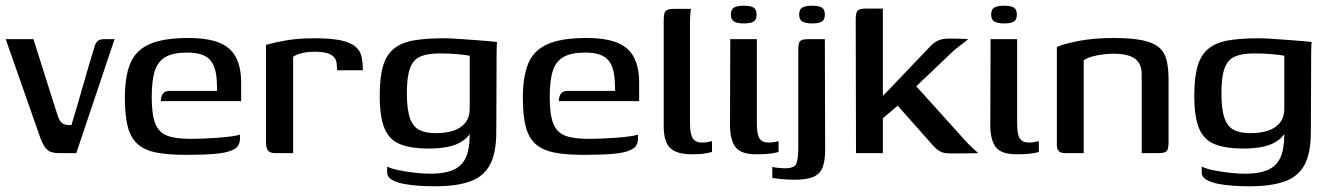

<svg xmlns="http://www.w3.org/2000/svg" viewBox="-20 -536 4660 672"><path d="M188 0Q171 0 159 -4Q147 -8 138.5 -19.5Q130 -31 122 -51L0 -399H97L180 -137Q187 -114 196 -106Q205 -98 230 -98Q251 -167 270.5 -236Q290 -305 311 -373Q314 -385 321.5 -392Q329 -399 345 -399H381L247 0Z M630 6Q569 6 527.5 -2Q486 -10 461.5 -32Q437 -54 427 -93Q417 -132 417 -194Q417 -268 436 -314Q455 -360 503.5 -381.5Q552 -403 639 -403Q707 -403 747.5 -386.5Q788 -370 806 -335Q824 -300 824 -246V-182H543Q543 -198 550 -208Q557 -218 576 -218H740L739 -244Q738 -300 715.5 -326Q693 -352 635 -352Q587 -352 560 -337Q533 -322 522 -288.5Q511 -255 511 -196Q511 -135 523.5 -103.5Q536 -72 565.5 -61Q595 -50 648 -50Q667 -50 692.5 -51Q718 -52 744.5 -54Q771 -56 792 -59Q813 -62 820 -65V-51Q820 -40 815 -29Q810 -18 794 -11Q773 -1 732.5 2.5Q692 6 630 6Z M1006 0H942Q927 0 919 -8Q911 -16 911 -38V-379Q935 -386 978 -394Q1021 -402 1081 -402Q1140 -402 1174 -394.5Q1208 -387 1224.5 -372.5Q1241 -358 1245.5 -337.5Q1250 -317 1250 -290H1160L1159 -304Q1159 -328 1146.5 -338.5Q1134 -349 1117 -352Q1100 -355 1083 -355Q1057 -355 1036.5 -350Q1016 -345 1006 -337Z M1502 116Q1473 116 1444 114Q1415 112 1390.5 107Q1366 102 1350.5 92.5Q1335 83 1335 68Q1335 64 1335 57Q1335 50 1335 47Q1348 54 1374.5 59.5Q1401 65 1431.5 68.5Q1462 72 1485 72Q1543 72 1574 55Q1605 38 1616 0.5Q1627 -37 1623 -99H1639Q1629 -66 1606.5 -48Q1584 -30 1552 -23Q1520 -16 1480 -16Q1421 -16 1382.5 -30.5Q1344 -45 1326.5 -85Q1309 -125 1309 -201Q1309 -265 1320.5 -304.5Q1332 -344 1358.5 -365.5Q1385 -387 1427.5 -394.5Q1470 -402 1533 -402Q1554 -402 1583 -400Q1612 -398 1640.5 -396Q1669 -394 1690.5 -392Q1712 -390 1720 -389Q1719 -386 1718.5 -373Q1718 -360 1718 -343.5Q1718 -327 1718 -311L1717 -74Q1717 -1 1695 40.5Q1673 82 1625.5 99Q1578 116 1502 116ZM1506 -70Q1539 -70 1565 -78Q1591 -86 1607.5 -105Q1624 -124 1624 -157V-341Q1615 -343 1586 -346Q1557 -349 1519 -349Q1476 -349 1451 -338Q1426 -327 1415 -297Q1404 -267 1404 -210Q1404 -154 1414.5 -123.5Q1425 -93 1447 -81.5Q1469 -70 1506 -70Z M2023 6Q1962 6 1920.5 -2Q1879 -10 1854.5 -32Q1830 -54 1820 -93Q1810 -132 1810 -194Q1810 -268 1829 -314Q1848 -360 1896.5 -381.5Q1945 -403 2032 -403Q2100 -403 2140.5 -386.5Q2181 -370 2199 -335Q2217 -300 2217 -246V-182H1936Q1936 -198 1943 -208Q1950 -218 1969 -218H2133L2132 -244Q2131 -300 2108.5 -326Q2086 -352 2028 -352Q1980 -352 1953 -337Q1926 -322 1915 -288.5Q1904 -255 1904 -196Q1904 -135 1916.5 -103.5Q1929 -72 1958.5 -61Q1988 -50 2041 -50Q2060 -50 2085.5 -51Q2111 -52 2137.5 -54Q2164 -56 2185 -59Q2206 -62 2213 -65V-51Q2213 -40 2208 -29Q2203 -18 2187 -11Q2166 -1 2125.5 2.5Q2085 6 2023 6Z M2402 4Q2349 4 2326 -17.5Q2303 -39 2303 -94V-465Q2303 -481 2305.5 -489.5Q2308 -498 2316 -501.5Q2324 -505 2340 -505H2398Q2398 -503 2396.5 -489Q2395 -475 2395 -456V-106Q2395 -69 2404 -53Q2413 -37 2438 -37Q2446 -37 2457.5 -39Q2469 -41 2472 -42V-4Q2466 -3 2451 0.5Q2436 4 2402 4Z M2626 4Q2573 4 2554 -21.5Q2535 -47 2535 -98L2536 -399H2629V-103Q2629 -65 2638.5 -51Q2648 -37 2671 -37Q2680 -37 2691 -39Q2702 -41 2705 -42V-4Q2701 -3 2692 -1Q2683 1 2667 2.5Q2651 4 2626 4ZM2584 -454Q2561 -454 2549.5 -460.5Q2538 -467 2538 -485Q2538 -503 2549 -509.5Q2560 -516 2584 -516Q2607 -516 2617.5 -509.5Q2628 -503 2628 -485Q2628 -467 2617.5 -460.5Q2607 -454 2584 -454Z M2761 93Q2733 93 2711 90.5Q2689 88 2683 87V48Q2688 50 2703.5 51.5Q2719 53 2728 53Q2760 53 2767 37Q2774 21 2774 -19V-363Q2774 -377 2776.5 -385Q2779 -393 2786.5 -396Q2794 -399 2809 -399H2867L2868 -12Q2868 26 2859.5 49Q2851 72 2828 82.5Q2805 93 2761 93ZM2823 -454Q2800 -454 2788.5 -460.5Q2777 -467 2777 -485Q2777 -503 2788 -509.5Q2799 -516 2823 -516Q2846 -516 2856.5 -509.5Q2867 -503 2867 -485Q2867 -467 2856.5 -460.5Q2846 -454 2823 -454Z M2976 0 2975 -470Q2975 -491 2981.5 -498.5Q2988 -506 3010 -506H3070V-200L3240 -378Q3253 -390 3266.5 -395.5Q3280 -401 3305 -401Q3324 -401 3340 -400.5Q3356 -400 3369 -399Q3366 -396 3356.5 -389Q3347 -382 3336 -373.5Q3325 -365 3316 -357L3187 -234L3361 -41Q3372 -29 3383 -19Q3394 -9 3404 0Q3379 1 3353.5 1Q3328 1 3308 1Q3285 1 3273.5 -4.5Q3262 -10 3249 -23L3122 -166L3070 -122V0Z M3537 4Q3484 4 3465 -21.5Q3446 -47 3446 -98L3447 -399H3540V-103Q3540 -65 3549.5 -51Q3559 -37 3582 -37Q3591 -37 3602 -39Q3613 -41 3616 -42V-4Q3612 -3 3603 -1Q3594 1 3578 2.5Q3562 4 3537 4ZM3495 -454Q3472 -454 3460.5 -460.5Q3449 -467 3449 -485Q3449 -503 3460 -509.5Q3471 -516 3495 -516Q3518 -516 3528.5 -509.5Q3539 -503 3539 -485Q3539 -467 3528.5 -460.5Q3518 -454 3495 -454Z M3707 0Q3679 0 3679 -28V-372Q3709 -384 3760 -393.5Q3811 -403 3876 -403Q3940 -403 3978.5 -395Q4017 -387 4037 -369.5Q4057 -352 4063.5 -324Q4070 -296 4070 -255V-38Q4070 -24 4067.5 -15Q4065 -6 4056.5 -3Q4048 0 4031 0H3976V-275Q3976 -314 3952 -331Q3928 -348 3876 -348Q3860 -348 3840 -345.5Q3820 -343 3802 -338Q3784 -333 3773 -325V0Z M4353 116Q4324 116 4295 114Q4266 112 4241.5 107Q4217 102 4201.5 92.5Q4186 83 4186 68Q4186 64 4186 57Q4186 50 4186 47Q4199 54 4225.5 59.5Q4252 65 4282.5 68.5Q4313 72 4336 72Q4394 72 4425 55Q4456 38 4467 0.5Q4478 -37 4474 -99H4490Q4480 -66 4457.5 -48Q4435 -30 4403 -23Q4371 -16 4331 -16Q4272 -16 4233.5 -30.5Q4195 -45 4177.5 -85Q4160 -125 4160 -201Q4160 -265 4171.5 -304.5Q4183 -344 4209.5 -365.5Q4236 -387 4278.5 -394.5Q4321 -402 4384 -402Q4405 -402 4434 -400Q4463 -398 4491.5 -396Q4520 -394 4541.5 -392Q4563 -390 4571 -389Q4570 -386 4569.5 -373Q4569 -360 4569 -343.5Q4569 -327 4569 -311L4568 -74Q4568 -1 4546 40.5Q4524 82 4476.5 99Q4429 116 4353 116ZM4357 -70Q4390 -70 4416 -78Q4442 -86 4458.5 -105Q4475 -124 4475 -157V-341Q4466 -343 4437 -346Q4408 -349 4370 -349Q4327 -349 4302 -338Q4277 -327 4266 -297Q4255 -267 4255 -210Q4255 -154 4265.5 -123.5Q4276 -93 4298 -81.5Q4320 -70 4357 -70Z"/></svg>

Font: Genos Thin Medium
Style: Regular
Weight: 500
Version: Version 1.010